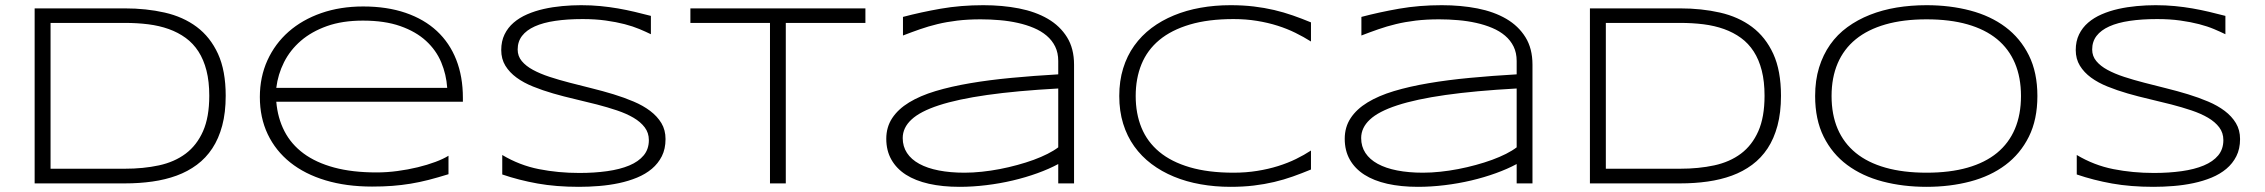

<svg xmlns="http://www.w3.org/2000/svg" viewBox="-20 -703 8683 736"><path d="M845.2 -335.9Q845.2 -271.5 831.8 -221.4Q818.4 -171.4 793.9 -134.3Q769.5 -97.2 734.6 -71.3Q699.7 -45.4 657 -29.8Q614.3 -14.2 564.2 -7.1Q514.2 0 459 0H112.8V-670.9H458Q540.5 -670.9 611.3 -654.8Q682.1 -638.7 734.1 -599.9Q786.1 -561 815.7 -496.6Q845.2 -432.1 845.2 -335.9ZM782.2 -335.9Q782.2 -390.6 771.5 -432.6Q760.7 -474.6 740.7 -505.6Q720.7 -536.6 691.9 -557.6Q663.1 -578.6 627 -591.6Q590.8 -604.5 548.3 -609.9Q505.9 -615.2 458 -615.2H173.8V-56.2H458Q529.8 -56.2 589.4 -69.1Q648.9 -82 691.7 -114Q734.4 -146 758.3 -200Q782.2 -253.9 782.2 -335.9Z M1699.2 -35.2Q1658.2 -22.5 1623 -13.4Q1587.9 -4.4 1553.7 1.2Q1519.5 6.8 1484.1 9.5Q1448.7 12.2 1406.2 12.2Q1307.6 12.2 1228 -11.7Q1148.4 -35.6 1092.5 -80.3Q1036.6 -125 1006.3 -188.5Q976.1 -252 976.1 -331.1Q976.1 -407.7 1005.1 -471.7Q1034.2 -535.6 1086.4 -581.5Q1138.7 -627.4 1211.4 -652.8Q1284.2 -678.2 1372.1 -678.2Q1463.4 -678.2 1534.7 -653.8Q1606 -629.4 1654.8 -584Q1703.6 -538.6 1729 -473.9Q1754.4 -409.2 1754.4 -328.1V-313H1039.1Q1044.4 -250.5 1070.3 -200.2Q1096.2 -149.9 1143.8 -114.7Q1191.4 -79.6 1261 -60.8Q1330.6 -42 1423.3 -42Q1462.9 -42 1503.4 -47.4Q1543.9 -52.7 1581.1 -61.8Q1618.2 -70.8 1648.9 -82.3Q1679.7 -93.8 1699.2 -106ZM1694.3 -366.2Q1690.9 -417.5 1671.4 -464.1Q1651.9 -510.7 1613 -546.4Q1574.2 -582 1514.4 -603Q1454.6 -624 1371.1 -624Q1292.5 -624 1233.4 -603Q1174.3 -582 1133.3 -546.6Q1092.3 -511.2 1068.8 -464.6Q1045.4 -418 1039.1 -366.2Z M2475.1 -571.8Q2456.1 -581.1 2431.2 -591.6Q2406.2 -602.1 2374.3 -610.4Q2342.3 -618.7 2302.2 -624.3Q2262.2 -629.9 2213.4 -629.9Q2154.3 -629.9 2108.2 -623Q2062 -616.2 2030 -601.8Q1998 -587.4 1981.2 -565.4Q1964.4 -543.5 1964.4 -513.2Q1964.4 -487.8 1980.2 -468.8Q1996.1 -449.7 2023.2 -435.1Q2050.3 -420.4 2086.7 -408.4Q2123 -396.5 2163.8 -386Q2204.6 -375.5 2247.8 -364.7Q2291 -354 2331.8 -341.6Q2372.6 -329.1 2408.9 -313.7Q2445.3 -298.3 2472.4 -277.8Q2499.5 -257.3 2515.4 -231Q2531.2 -204.6 2531.2 -169.9Q2531.2 -132.3 2517.1 -104.2Q2502.9 -76.2 2478.8 -55.9Q2454.6 -35.6 2422.1 -22.2Q2389.6 -8.8 2352.8 -1Q2315.9 6.8 2276.6 10Q2237.3 13.2 2199.2 13.2Q2111.8 13.2 2040.8 0.5Q1969.7 -12.2 1905.3 -34.2V-108.9Q1971.7 -69.3 2045.7 -54.7Q2119.6 -40 2201.2 -40Q2258.8 -40 2307.6 -46.9Q2356.4 -53.7 2392.1 -68.6Q2427.7 -83.5 2447.5 -107.4Q2467.3 -131.3 2467.3 -166Q2467.3 -193.8 2451.4 -214.8Q2435.5 -235.8 2408.4 -251.7Q2381.3 -267.6 2345 -279.8Q2308.6 -292 2268.1 -302.5Q2227.5 -313 2184.3 -323Q2141.1 -333 2100.6 -344.7Q2060.1 -356.4 2023.7 -371.1Q1987.3 -385.7 1960.2 -405.5Q1933.1 -425.3 1917.2 -451.2Q1901.4 -477.1 1901.4 -511.2Q1901.4 -544.9 1914.1 -571Q1926.8 -597.2 1949 -616.2Q1971.2 -635.3 2001 -648.2Q2030.8 -661.1 2064.7 -668.7Q2098.6 -676.3 2135.3 -679.7Q2171.9 -683.1 2207.5 -683.1Q2246.6 -683.1 2281.5 -679.7Q2316.4 -676.3 2348.9 -670.7Q2381.3 -665 2412.4 -657.7Q2443.4 -650.4 2475.1 -642.1Z M2992.2 -615.2V0H2931.6V-615.2H2626.5V-670.9H3297.4V-615.2Z M4036.6 0V-74.2Q4001.5 -55.2 3956.8 -39.1Q3912.1 -22.9 3862.5 -11.2Q3813 0.5 3760.7 6.8Q3708.5 13.2 3658.2 13.2Q3592.8 13.2 3540.8 1.5Q3488.8 -10.3 3452.6 -33.4Q3416.5 -56.6 3397 -91.1Q3377.4 -125.5 3377.4 -170.9Q3377.4 -215.8 3400.1 -250.2Q3422.9 -284.7 3464.8 -310.3Q3506.8 -335.9 3566.2 -353.8Q3625.5 -371.6 3698.7 -384Q3772 -396.5 3857.2 -404.5Q3942.4 -412.6 4036.6 -418V-469.2Q4036.6 -500.5 4024.9 -524.4Q4013.2 -548.3 3992.2 -566.2Q3971.2 -584 3942.9 -595.9Q3914.6 -607.9 3881.6 -615.2Q3848.6 -622.6 3812.3 -625.7Q3775.9 -628.9 3739.3 -628.9Q3689.9 -628.9 3649.4 -624Q3608.9 -619.1 3573.7 -610.6Q3538.6 -602.1 3506.3 -590.8Q3474.1 -579.6 3441.4 -566.9V-638.2Q3509.3 -656.2 3586.2 -669.7Q3663.1 -683.1 3749.5 -683.1Q3822.8 -683.1 3886.2 -670.7Q3949.7 -658.2 3996.6 -630.9Q4043.5 -603.5 4070.3 -560.3Q4097.2 -517.1 4097.2 -455.1V0ZM4036.6 -363.8Q3877 -355 3763.9 -338.9Q3650.9 -322.8 3579.1 -299.3Q3507.3 -275.9 3473.9 -244.6Q3440.4 -213.4 3440.4 -173.8Q3440.4 -141.6 3456.8 -116.7Q3473.1 -91.8 3503.9 -75Q3534.7 -58.1 3578.6 -49.6Q3622.6 -41 3677.2 -41Q3709.5 -41 3743.9 -44.7Q3778.3 -48.3 3812.5 -54.9Q3846.7 -61.5 3879.9 -70.6Q3913.1 -79.6 3942.4 -90.3Q3971.7 -101.1 3995.8 -113.3Q4020 -125.5 4036.6 -138.2Z M5005.4 -53.2Q4970.2 -38.6 4935.8 -26.4Q4901.4 -14.2 4864.3 -5.4Q4827.1 3.4 4786.1 8.3Q4745.1 13.2 4696.8 13.2Q4637.2 13.2 4582.3 3.4Q4527.3 -6.3 4480 -25.9Q4432.6 -45.4 4394 -74.5Q4355.5 -103.5 4327.9 -142.1Q4300.3 -180.7 4285.4 -229Q4270.5 -277.3 4270.5 -335Q4270.5 -392.6 4285.4 -440.9Q4300.3 -489.3 4327.9 -527.8Q4355.5 -566.4 4394 -595.5Q4432.6 -624.5 4480 -644Q4527.3 -663.6 4582 -673.3Q4636.7 -683.1 4696.8 -683.1Q4745.1 -683.1 4786.1 -678.2Q4827.1 -673.3 4864.3 -664.6Q4901.4 -655.8 4935.8 -643.8Q4970.2 -631.8 5005.4 -617.2V-543.9Q4977.5 -561.5 4945.8 -577.1Q4914.1 -592.8 4877.2 -604.5Q4840.3 -616.2 4798.3 -623Q4756.3 -629.9 4708.5 -629.9Q4611.8 -629.9 4541 -608.9Q4470.2 -587.9 4424.1 -549.6Q4377.9 -511.2 4355.7 -456.8Q4333.5 -402.3 4333.5 -335Q4333.5 -267.6 4355.7 -213.4Q4377.9 -159.2 4424.1 -120.8Q4470.2 -82.5 4541 -61.8Q4611.8 -41 4708.5 -41Q4756.3 -41 4799.1 -47.9Q4841.8 -54.7 4879.2 -66.4Q4916.5 -78.1 4948 -93.5Q4979.5 -108.9 5005.4 -126V-53.2Z M5793.9 0V-74.2Q5758.8 -55.2 5714.1 -39.1Q5669.4 -22.9 5619.9 -11.2Q5570.3 0.5 5518.1 6.8Q5465.8 13.2 5415.5 13.2Q5350.1 13.2 5298.1 1.5Q5246.1 -10.3 5210 -33.4Q5173.8 -56.6 5154.3 -91.1Q5134.8 -125.5 5134.8 -170.9Q5134.8 -215.8 5157.5 -250.2Q5180.2 -284.7 5222.2 -310.3Q5264.2 -335.9 5323.5 -353.8Q5382.8 -371.6 5456.1 -384Q5529.3 -396.5 5614.5 -404.5Q5699.7 -412.6 5793.9 -418V-469.2Q5793.9 -500.5 5782.2 -524.4Q5770.5 -548.3 5749.5 -566.2Q5728.5 -584 5700.2 -595.9Q5671.9 -607.9 5638.9 -615.2Q5606 -622.6 5569.6 -625.7Q5533.2 -628.9 5496.6 -628.9Q5447.3 -628.9 5406.7 -624Q5366.2 -619.1 5331.1 -610.6Q5295.9 -602.1 5263.7 -590.8Q5231.4 -579.6 5198.7 -566.9V-638.2Q5266.6 -656.2 5343.5 -669.7Q5420.4 -683.1 5506.8 -683.1Q5580.1 -683.1 5643.6 -670.7Q5707 -658.2 5753.9 -630.9Q5800.8 -603.5 5827.6 -560.3Q5854.5 -517.1 5854.5 -455.1V0ZM5793.9 -363.8Q5634.3 -355 5521.2 -338.9Q5408.2 -322.8 5336.4 -299.3Q5264.6 -275.9 5231.2 -244.6Q5197.8 -213.4 5197.8 -173.8Q5197.8 -141.6 5214.1 -116.7Q5230.5 -91.8 5261.2 -75Q5292 -58.1 5335.9 -49.6Q5379.9 -41 5434.6 -41Q5466.8 -41 5501.2 -44.7Q5535.6 -48.3 5569.8 -54.9Q5604 -61.5 5637.2 -70.6Q5670.4 -79.6 5699.7 -90.3Q5729 -101.1 5753.2 -113.3Q5777.3 -125.5 5793.9 -138.2Z M6807.1 -335.9Q6807.1 -271.5 6793.7 -221.4Q6780.3 -171.4 6755.9 -134.3Q6731.4 -97.2 6696.5 -71.3Q6661.6 -45.4 6618.9 -29.8Q6576.2 -14.2 6526.1 -7.1Q6476.1 0 6420.9 0H6074.7V-670.9H6419.9Q6502.4 -670.9 6573.2 -654.8Q6644 -638.7 6696 -599.9Q6748 -561 6777.6 -496.6Q6807.1 -432.1 6807.1 -335.9ZM6744.1 -335.9Q6744.1 -390.6 6733.4 -432.6Q6722.7 -474.6 6702.6 -505.6Q6682.6 -536.6 6653.8 -557.6Q6625 -578.6 6588.9 -591.6Q6552.7 -604.5 6510.3 -609.9Q6467.8 -615.2 6419.9 -615.2H6135.7V-56.2H6419.9Q6491.7 -56.2 6551.3 -69.1Q6610.8 -82 6653.6 -114Q6696.3 -146 6720.2 -200Q6744.1 -253.9 6744.1 -335.9Z M7790 -335Q7790 -244.6 7757.3 -179Q7724.6 -113.3 7667.5 -70.6Q7610.4 -27.8 7532.7 -7.3Q7455.1 13.2 7365.2 13.2Q7274.9 13.2 7196.8 -7.3Q7118.7 -27.8 7061 -70.6Q7003.4 -113.3 6970.7 -179Q6938 -244.6 6938 -335Q6938 -395 6953.1 -444.1Q6968.3 -493.2 6995.6 -532Q7022.9 -570.8 7061.8 -599.1Q7100.6 -627.4 7148.2 -646.2Q7195.8 -665 7250.5 -674.1Q7305.2 -683.1 7365.2 -683.1Q7455.1 -683.1 7532.7 -662.6Q7610.4 -642.1 7667.5 -599.4Q7724.6 -556.6 7757.3 -491Q7790 -425.3 7790 -335ZM7727.1 -335Q7727.1 -406.2 7703.9 -460.9Q7680.7 -515.6 7635.3 -553Q7589.8 -590.3 7522.2 -609.6Q7454.6 -628.9 7365.2 -628.9Q7275.9 -628.9 7207.8 -609.4Q7139.6 -589.8 7093.8 -552.5Q7047.9 -515.1 7024.4 -460.2Q7001 -405.3 7001 -335Q7001 -263.7 7024.4 -209Q7047.9 -154.3 7093.8 -116.9Q7139.6 -79.6 7207.8 -60.3Q7275.9 -41 7365.2 -41Q7454.6 -41 7522.2 -60.3Q7589.8 -79.6 7635.3 -116.9Q7680.7 -154.3 7703.9 -209Q7727.1 -263.7 7727.1 -335Z M8510.7 -571.8Q8491.7 -581.1 8466.8 -591.6Q8441.9 -602.1 8409.9 -610.4Q8377.9 -618.7 8337.9 -624.3Q8297.9 -629.9 8249 -629.9Q8189.9 -629.9 8143.8 -623Q8097.7 -616.2 8065.7 -601.8Q8033.7 -587.4 8016.8 -565.4Q8000 -543.5 8000 -513.2Q8000 -487.8 8015.9 -468.8Q8031.7 -449.7 8058.8 -435.1Q8085.9 -420.4 8122.3 -408.4Q8158.7 -396.5 8199.5 -386Q8240.2 -375.5 8283.4 -364.7Q8326.7 -354 8367.4 -341.6Q8408.2 -329.1 8444.6 -313.7Q8481 -298.3 8508.1 -277.8Q8535.2 -257.3 8551 -231Q8566.9 -204.6 8566.9 -169.9Q8566.9 -132.3 8552.7 -104.2Q8538.6 -76.2 8514.4 -55.9Q8490.2 -35.6 8457.8 -22.2Q8425.3 -8.8 8388.4 -1Q8351.6 6.8 8312.3 10Q8272.9 13.2 8234.9 13.2Q8147.5 13.2 8076.4 0.5Q8005.4 -12.2 7940.9 -34.2V-108.9Q8007.3 -69.3 8081.3 -54.7Q8155.3 -40 8236.8 -40Q8294.4 -40 8343.3 -46.9Q8392.1 -53.7 8427.7 -68.6Q8463.4 -83.5 8483.2 -107.4Q8502.9 -131.3 8502.9 -166Q8502.9 -193.8 8487.1 -214.8Q8471.2 -235.8 8444.1 -251.7Q8417 -267.6 8380.6 -279.8Q8344.2 -292 8303.7 -302.5Q8263.2 -313 8220 -323Q8176.8 -333 8136.2 -344.7Q8095.7 -356.4 8059.3 -371.1Q8022.9 -385.7 7995.8 -405.5Q7968.8 -425.3 7952.9 -451.2Q7937 -477.1 7937 -511.2Q7937 -544.9 7949.7 -571Q7962.4 -597.2 7984.6 -616.2Q8006.8 -635.3 8036.6 -648.2Q8066.4 -661.1 8100.3 -668.7Q8134.3 -676.3 8170.9 -679.7Q8207.5 -683.1 8243.2 -683.1Q8282.2 -683.1 8317.1 -679.7Q8352.1 -676.3 8384.5 -670.7Q8417 -665 8448 -657.7Q8479 -650.4 8510.7 -642.1Z"/></svg>

Font: Syncopate
Style: Regular
Weight: 400
Width: 7
Version: Version 001.001